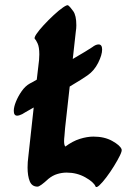

<svg xmlns="http://www.w3.org/2000/svg" viewBox="-20 -731 537 752"><path d="M323 -436Q315 -430 296.5 -418.5Q278 -407 253 -392L235 -230Q234 -212 232.5 -199.5Q231 -187 231 -178Q231 -162 236 -157Q264 -178 292.5 -187Q321 -196 346 -196Q389 -196 419.5 -179Q450 -162 456 -147Q459 -141 450 -122.5Q441 -104 426.5 -80.5Q412 -57 396.5 -36.5Q381 -16 369 -5Q357 6 354 -1Q347 -18 314 -36.5Q281 -55 241 -55Q223 -55 204.5 -49.5Q186 -44 169 -30Q168 -30 168 -29Q154 -16 143 -8Q132 0 127 0Q105 0 96.5 -21Q88 -42 88 -75Q88 -96 91 -118L112 -310Q92 -299 79.5 -291.5Q67 -284 67 -284Q55 -278 47 -278Q34 -278 34 -297Q34 -312 42.5 -333Q51 -354 65 -374Q79 -394 97 -404Q100 -405 124 -419L133 -496L134 -518Q134 -547 127 -561.5Q120 -576 117 -578Q112 -582 122.5 -597.5Q133 -613 151.5 -633Q170 -653 190.5 -672Q211 -691 227 -702Q243 -713 247 -710Q255 -704 267 -687Q279 -670 279 -632Q279 -626 278.5 -620Q278 -614 277 -608L265 -500Q293 -516 314 -529Q335 -542 341 -546Q355 -557 366 -557Q380 -557 380 -537Q380 -516 364.5 -485Q349 -454 323 -436Z"/></svg>

Font: Ga Maamli
Style: Regular
Weight: 400
Designer: Afotey Clement Nii Odai, Ama Asantewa Diaka, David Abbey-Thompson
Foundry: Sorkin Type Co.
Version: Version 1.000; ttfautohint (v1.8.4.7-5d5b)